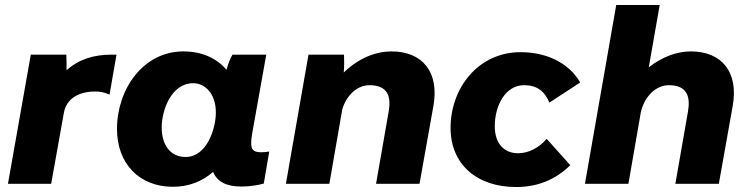

<svg xmlns="http://www.w3.org/2000/svg" viewBox="-20 -740 3009 773"><path d="M12 0H186L237 -285C246 -340 295 -376 377 -371C392 -370 410 -364 421 -359L449 -520H428C358 -520 296 -501 248 -457C248 -479 248 -501 247 -520H104Z M952 11C984 11 1017 6 1042 -1L1064 -130C1054 -128 1043 -127 1031 -127C991 -127 986 -146 995 -201L1052 -520H916C907 -505 898 -482 892 -459C853 -505 794 -533 718 -533C556 -533 451 -380 451 -221C451 -82 540 12 676 12C742 12 796 -11 838 -48C854 -9 890 11 952 11ZM758 -405C803 -405 849 -366 849 -287C849 -222 813 -108 727 -108C667 -108 631 -155 631 -227C631 -295 669 -405 758 -405Z M1131 0H1306L1358 -300C1375 -356 1417 -397 1468 -397C1542 -397 1555 -350 1545 -292L1494 0H1669L1725 -314C1749 -450 1681 -533 1556 -533C1495 -533 1426 -508 1364 -448C1366 -474 1366 -499 1365 -520H1222Z M2058 13C2145 13 2217 -17 2276 -75L2181 -181C2151 -146 2109 -123 2066 -123C2012 -123 1972 -159 1972 -232C1972 -314 2014 -397 2090 -397C2141 -397 2172 -374 2192 -327L2316 -408C2267 -492 2173 -530 2076 -530C1905 -530 1794 -385 1794 -225C1794 -80 1898 13 2058 13Z M2335 0H2510L2560 -288C2574 -350 2619 -397 2673 -397C2747 -397 2760 -350 2750 -292L2699 0H2874L2930 -314C2954 -450 2886 -533 2761 -533C2708 -533 2648 -513 2592 -469L2636 -720H2461Z"/></svg>

Font: Fixel Display ExtraBold
Style: Italic
Weight: 800
Italic angle: -10°
Designer: AlfaBravo + MacPaw
Foundry: Kyrylo Tkachov, Marchela Mozhyna, Serhii Makarenko, Maria Weinstein, Zakhar Kryvoshyya
Version: Version 1.210;Glyphs 3.2 (3217)